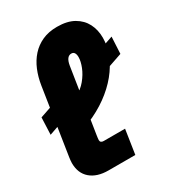

<svg xmlns="http://www.w3.org/2000/svg" viewBox="-180 -847 863 950"><g transform="rotate(-30 251.0 -371.5)"><path d="M-1 -296 3 -393 120 -433 116 -337ZM341 -416V-510L503 -566L498 -470ZM159 0Q94 0 57 -32Q20 -64 20 -122Q20 -130 21 -138Q22 -146 23 -154L81 -530Q88 -575 104 -613.5Q120 -652 146 -681Q172 -710 208.5 -726.5Q245 -743 293 -743Q351 -743 388.5 -721.5Q426 -700 444.5 -664Q463 -628 463 -583Q463 -535 444 -487.5Q425 -440 389.5 -396.5Q354 -353 303.5 -316.5Q253 -280 190 -254L204 -398Q238 -415 262 -444Q286 -473 298.5 -504.5Q311 -536 311 -560Q311 -575 305.5 -584Q300 -593 288 -593Q274 -593 265 -581Q256 -569 252 -545L195 -180Q194 -172 193 -165.5Q192 -159 192 -154Q192 -146 197 -142Q202 -138 211 -138H333L312 0Z"/></g></svg>

Font: MuseoModerno ExtraBold
Style: Italic
Weight: 800
Italic angle: -9°
Designer: Pablo Cosgaya, Héctor Gatti, Marcela Romero, and the Authors of The MuseoModerno Project.
Foundry: Omnibus-Type Team
Version: Version 1.003